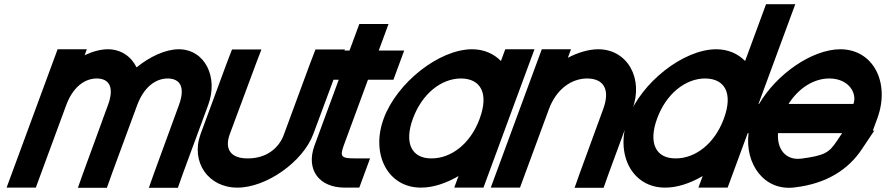

<svg xmlns="http://www.w3.org/2000/svg" viewBox="-20 -849 4245 920"><path d="M634.4 -526.1C698.1 -577.8 772.1 -612.5 836.1 -613C962.1 -613 1027.6 -479 977.2 -345L857.4 -20L832.2 51H693.2L718 -19L837.2 -345C867.8 -428 846.1 -472 784.4 -473C722.9 -473 668.6 -428.6 637.9 -346.7L637.2 -345L611.4 -275L517.4 -20L492.2 51H353.2L378 -19L471.6 -275H471.4L497.2 -345C527.8 -428 506.1 -472 444.4 -473C382.4 -473 327.8 -428 297.2 -345L271.4 -275L177.4 -20L151.6 50H11.6L37.4 -20L131.4 -275L157.2 -345L230.2 -543L256.1 -613H396.1L385.5 -584.4C423.1 -602.2 461.1 -612.7 496.1 -613C560.4 -613 608.9 -578.1 634.4 -526.1Z M1065.2 -543 1091.7 -612H1232.7L1205.9 -542L1081.3 -207C1054.4 -134 1085.8 -89 1168.2 -90C1251.2 -90 1315.4 -134 1341 -206L1341.3 -207L1465.2 -543L1491.7 -612H1632.7L1605.9 -542L1481.3 -207C1432.3 -74 1255.2 51 1116.6 50C978.6 50 892.6 -72 941 -206L941.3 -207Z M1743.2 -467 1627.1 -152C1608.1 -98 1614.2 -90 1683.2 -90H1753.2L1701.6 50H1631.6C1510.6 50 1444.5 -34 1486.7 -151L1487.1 -152L1603.2 -467H1595.2H1525.2L1576.8 -607H1646.8H1654.8L1675.9 -664L1701.7 -734H1841.7L1815.9 -664L1794.8 -607H1846.8H1916.8L1865.2 -467H1795.2Z M1818.6 -281C1882.1 -453 2083.7 -612 2241.1 -613C2298.6 -613 2346.1 -591.8 2380.3 -556.6L2401.1 -613H2541.1L2515.2 -543L2419.9 -284.6L2418.6 -281L2322.4 -20L2296.6 50H2156.6L2177 -5.5C2117.2 29.4 2054.3 50.4 1996.6 50C1837.6 50 1755.9 -111 1818.6 -281ZM1958.6 -281C1915.1 -163 1952.8 -89 2048.2 -90C2142.7 -90 2233.3 -160.8 2276.7 -275.7L2278.6 -281C2322.5 -400 2285.1 -472 2189.4 -473C2094.4 -473 2002.5 -400 1958.6 -281Z M2701 -572.2C2749.9 -597.6 2800.3 -612.7 2846.1 -613C2987.1 -613 3065.1 -472 3010.2 -326L2897.4 -20L2872.2 51H2733.2L2758 -19L2870.2 -326C2904.5 -419 2874.1 -472 2794.4 -473C2715.4 -473 2644.5 -419 2610.2 -326L2584.4 -256L2497.4 -20L2471.6 50H2331.6L2357.4 -20L2444.4 -256L2470.2 -326L2550.2 -543L2576.1 -613H2716.1Z M2989 -282C3052.1 -453 3253.7 -612 3411.1 -613C3468.6 -613 3516.1 -591.8 3550.3 -556.7L3624.9 -759L3650.7 -829H3790.7L3764.9 -759L3590.3 -285.6L3589 -282L3492.4 -20L3466.6 50H3326.6L3347 -5.5C3287.2 29.4 3224.3 50.4 3166.6 50C3007.6 50 2925.9 -111 2989 -282ZM3129 -282C3085.1 -163 3122.8 -89 3218.2 -90C3312.7 -90 3403.3 -160.8 3447 -276.6L3449 -282C3492.5 -400 3455.1 -472 3359.4 -473C3264.4 -473 3172.5 -400 3129 -282Z M3758.5 -351H4069.4C4087.5 -400 4050.1 -472 3954.4 -473C3879.8 -473 3807.7 -428 3758.5 -351ZM3566.8 -211H3557.8L3583.6 -281L3609.4 -351H3617.2C3701.8 -494.4 3870.3 -612.1 4006.1 -613C4165.1 -613 4246.7 -452 4183.6 -281L4162.2 -223H4169.2L4109 -133C4044.6 -37 3941.6 31 3787.9 49C3641.7 68 3548.6 -63.3 3566.8 -211ZM4015.2 -211H3707.9C3702.5 -131 3747.7 -79.5 3819.8 -89H3820.8C3931.4 -104 3952.1 -117 3989.8 -173Z"/></svg>

Font: Nordica Plus
Style: NordicaClassicRgObl
Weight: 500
Version: Version 1.01